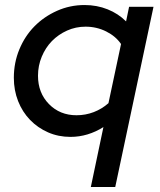

<svg xmlns="http://www.w3.org/2000/svg" viewBox="-20 -536 635 763"><path d="M260 8Q212 8 171 -10Q130 -28 99.5 -59.5Q69 -91 52 -134Q35 -177 35 -227Q35 -287 57 -340Q79 -393 117 -431.5Q155 -470 206.5 -493Q258 -516 316 -516Q365 -516 407.5 -499Q450 -482 481 -451L493 -509H590L438 207H341L391 -31Q361 -12 328 -2Q295 8 260 8ZM131 -235Q131 -167 174.5 -122.5Q218 -78 284 -78Q320 -78 352.5 -90.5Q385 -103 411 -126L461 -361Q440 -392 402 -411Q364 -430 320 -430Q281 -430 246.5 -414.5Q212 -399 186.5 -373Q161 -347 146 -311Q131 -275 131 -235Z"/></svg>

Font: Red Hat Display Medium
Style: Italic
Weight: 500
Italic angle: -12°
Designer: Pentagram / MCKL
Foundry: Pentagram / MCKL
Version: Version 1.003; Red Hat Display Medium Italic